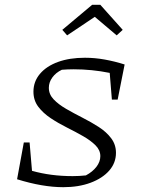

<svg xmlns="http://www.w3.org/2000/svg" viewBox="-20 -769 594 798"><path d="M445 -355 436 -466Q362 -481 286 -481Q274 -481 261 -480.5Q248 -480 237 -479Q212 -467 197.5 -447Q183 -427 183 -404Q183 -377 203 -356Q223 -335 255 -316.5Q287 -298 322.5 -280Q358 -262 390 -241.5Q422 -221 442 -194.5Q462 -168 462 -134Q462 -92 434 -60Q406 -28 356.5 -9.5Q307 9 243 9Q157 9 51 -24L79 -177H103L113 -59Q191 -37 282 -37Q310 -37 337 -40Q365 -55 381 -76Q397 -97 397 -120Q397 -145 377 -165Q357 -185 325.5 -203Q294 -221 258 -239Q222 -257 190.5 -278Q159 -299 139 -325.5Q119 -352 119 -388Q119 -430 146 -462Q173 -494 221 -511.5Q269 -529 333 -529Q374 -529 415.5 -521.5Q457 -514 498 -501L469 -355ZM397 -749 490 -645 465 -622 374 -699 259 -622 239 -645 363 -749Z"/></svg>

Font: Piazzolla SC Light
Style: Italic
Weight: 300
Italic angle: -11.3°
Designer: Juan Pablo del Peral
Foundry: Huerta Tipografica
Version: Version 1.330